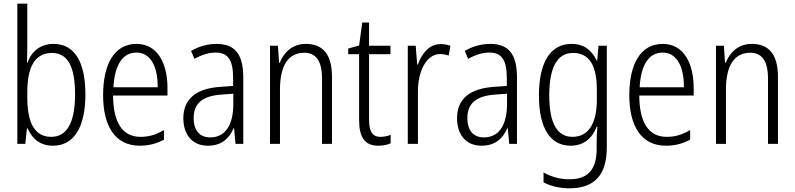

<svg xmlns="http://www.w3.org/2000/svg" viewBox="-20 -780 4309 1041"><path d="M128 -523V-760H74V0H117L126 -84H130C155 -26 199 10 267 10C381 10 443 -90 443 -268C443 -448 382 -542 270 -542C200 -542 151 -502 129 -440H126C127 -465 128 -497 128 -523ZM262 -493C348 -493 387 -417 387 -269C387 -114 342 -38 258 -38C172 -38 128 -107 128 -252V-280C128 -410 165 -493 262 -493Z M720 -542C601 -542 539 -434 539 -264C539 -99 602 10 738 10C789 10 830 -2 869 -23V-75C825 -49 787 -38 742 -38C644 -38 594 -115 593 -262H888V-303C888 -434 836 -542 720 -542ZM720 -495C800 -495 836 -412 835 -307H595C602 -432 647 -495 720 -495Z M1154 -542C1105 -542 1057 -528 1016 -504L1034 -461C1076 -484 1114 -495 1149 -495C1215 -495 1244 -457 1244 -355V-314L1173 -309C1045 -300 974 -245 974 -139C974 -55 1018 10 1107 10C1183 10 1222 -30 1247 -85H1249L1257 0H1299V-359C1299 -485 1255 -542 1154 -542ZM1179 -267 1245 -272V-216C1245 -105 1203 -35 1120 -35C1064 -35 1030 -71 1030 -140C1030 -219 1078 -260 1179 -267Z M1638 -542C1565 -542 1519 -496 1497 -440H1493L1487 -532H1444V0H1498V-294C1498 -429 1546 -494 1630 -494C1693 -494 1726 -450 1726 -353V0H1780V-363C1780 -486 1730 -542 1638 -542Z M2043 -38C1997 -38 1981 -70 1981 -133V-486H2097V-532H1981V-658H1944L1927 -533L1868 -517V-486H1927V-130C1927 -35 1958 10 2031 10C2058 10 2080 5 2098 -3V-49C2084 -43 2063 -38 2043 -38Z M2369 -541C2305 -541 2266 -487 2245 -429H2242L2234 -532H2191V0H2246V-282C2245 -391 2291 -487 2366 -487C2383 -487 2400 -483 2413 -479L2422 -532C2406 -538 2387 -541 2369 -541Z M2638 -542C2589 -542 2541 -528 2500 -504L2518 -461C2560 -484 2598 -495 2633 -495C2699 -495 2728 -457 2728 -355V-314L2657 -309C2529 -300 2458 -245 2458 -139C2458 -55 2502 10 2591 10C2667 10 2706 -30 2731 -85H2733L2741 0H2783V-359C2783 -485 2739 -542 2638 -542ZM2663 -267 2729 -272V-216C2729 -105 2687 -35 2604 -35C2548 -35 2514 -71 2514 -140C2514 -219 2562 -260 2663 -267Z M3079 -542C2963 -542 2902 -440 2902 -263C2902 -82 2965 10 3074 10C3143 10 3191 -29 3215 -93H3219C3216 -60 3215 -31 3215 -4V27C3215 140 3167 192 3068 192C3015 192 2970 179 2927 155V209C2967 229 3012 241 3068 241C3209 241 3270 162 3270 19V-532H3225L3218 -452H3215C3189 -506 3148 -542 3079 -542ZM3087 -493C3179 -493 3216 -418 3216 -294V-237C3216 -125 3179 -38 3084 -38C3001 -38 2958 -111 2958 -263C2958 -407 2997 -493 3087 -493Z M3573 -542C3454 -542 3392 -434 3392 -264C3392 -99 3455 10 3591 10C3642 10 3683 -2 3722 -23V-75C3678 -49 3640 -38 3595 -38C3497 -38 3447 -115 3446 -262H3741V-303C3741 -434 3689 -542 3573 -542ZM3573 -495C3653 -495 3689 -412 3688 -307H3448C3455 -432 3500 -495 3573 -495Z M4056 -542C3983 -542 3937 -496 3915 -440H3911L3905 -532H3862V0H3916V-294C3916 -429 3964 -494 4048 -494C4111 -494 4144 -450 4144 -353V0H4198V-363C4198 -486 4148 -542 4056 -542Z"/></svg>

Font: Noto Sans Hebrew Condensed Light
Style: Regular
Weight: 300
Width: 3
Designer: Monotype Design Team
Foundry: Monotype Imaging Inc.
Version: Version 2.004